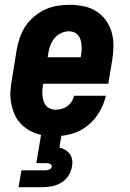

<svg xmlns="http://www.w3.org/2000/svg" viewBox="-20 -558 540 798"><path d="M210 8Q188 8 165.5 5Q143 2 123 -6Q103 -14 86 -26.5Q69 -39 56.5 -55.5Q44 -72 36.5 -92.5Q29 -113 25.5 -135Q22 -157 23.5 -179.5Q25 -202 29 -225L50 -355Q55 -380 63.5 -404.5Q72 -429 87 -451Q102 -473 123.5 -490.5Q145 -508 169 -519Q193 -530 218.5 -534Q244 -538 269 -538Q299 -538 328 -532Q357 -526 380.5 -511Q404 -496 420.5 -473Q437 -450 444.5 -422.5Q452 -395 451.5 -365Q451 -335 446 -305L430 -210H160L159 -207Q157 -195 156 -183.5Q155 -172 156.5 -160.5Q158 -149 161 -138Q164 -127 171 -119Q178 -111 188.5 -106.5Q199 -102 210 -102Q223 -102 236 -105.5Q249 -109 259.5 -116.5Q270 -124 277.5 -135.5Q285 -147 288 -160H420Q412 -125 393 -92.5Q374 -60 345 -36.5Q316 -13 280.5 -2.5Q245 8 210 8ZM178 -320H315L316 -323Q318 -335 319 -346.5Q320 -358 319 -369.5Q318 -381 315 -391.5Q312 -402 305.5 -410.5Q299 -419 288.5 -423.5Q278 -428 267 -428Q250 -428 234 -420.5Q218 -413 206.5 -399Q195 -385 189 -369Q183 -353 181 -337ZM57 220 69 150H169Q177 150 185 146.5Q193 143 195 135Q196 127 188.5 123.5Q181 120 174 120H131L151 0H236L227 55Q240 58 251.5 65Q263 72 270.5 82.5Q278 93 280 107Q282 121 279 135Q276 154 264.5 172Q253 190 235 201Q217 212 197 216Q177 220 157 220Z"/></svg>

Font: Iosevka Curly Heavy Oblique
Style: Regular
Weight: 900
Italic angle: -9°
Monospace: yes
Designer: Belleve Invis
Foundry: Belleve Invis
Version: Version 11.1.0; ttfautohint (v1.8.3)